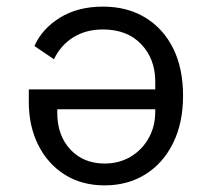

<svg xmlns="http://www.w3.org/2000/svg" viewBox="-20 -548 640 580"><path d="M449 -278V-302Q449 -370 406.5 -414.5Q364 -459 291 -459Q239 -459 201 -435Q163 -411 143 -369L84 -409Q107 -461 161 -494.5Q215 -528 291 -528Q365 -528 419.5 -494.5Q474 -461 503.5 -401Q533 -341 533 -259Q533 -177 503 -116Q473 -55 419.5 -21.5Q366 12 296 12Q227 12 175.5 -20.5Q124 -53 95.5 -110Q67 -167 67 -240V-278ZM153 -207Q153 -139 192.5 -96.5Q232 -54 296 -54Q340 -54 374.5 -74.5Q409 -95 429 -130.5Q449 -166 449 -211V-218H153Z"/></svg>

Font: Lilex
Style: Regular
Weight: 400
Monospace: yes
Designer: Mike Abbink, Paul van der Laan, Pieter van Rosmalen, Mikhael Khrustik
Foundry: Mikhael Khrustik
Version: Version 2.510